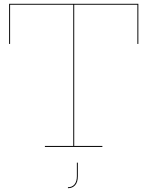

<svg xmlns="http://www.w3.org/2000/svg" viewBox="-20 -772 775 1009"><path d="M707 -541H702V-747H370V-5H518V0H216V-5H365V-747H33V-541H28V-752H707ZM389 83V154Q389 185 375 201Q361 217 337 217V212Q359 212 371.5 197Q384 182 384 154V83Z"/></svg>

Font: Hepta Slab Hairline
Style: Regular
Weight: 400
Designer: Michael LaGattuta
Foundry: Michael LaGattuta
Version: Version 1.100; ttfautohint (v1.8) -l 8 -r 50 -G 200 -x 14 -D